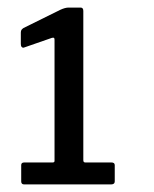

<svg xmlns="http://www.w3.org/2000/svg" viewBox="-20 -867 407 507"><path d="M283 -431V-388Q283 -380 273 -380H44Q36 -380 36 -388V-431Q36 -438 44 -438H119Q124 -438 124 -442V-762Q124 -766 122.5 -767Q121 -768 117 -767L45 -742L42 -741Q35 -741 35 -751V-781Q35 -786 37 -788.5Q39 -791 42 -793L139 -841Q152 -847 161 -847H193Q200 -847 200 -838V-444Q200 -438 205 -438H274Q283 -438 283 -431Z"/></svg>

Font: Libre Franklin Medium
Style: Regular
Weight: 500
Designer: Pablo Impallari, Rodrigo Fuenzalida
Foundry: Impallari Type
Version: Version 1.002; ttfautohint (v1.5)